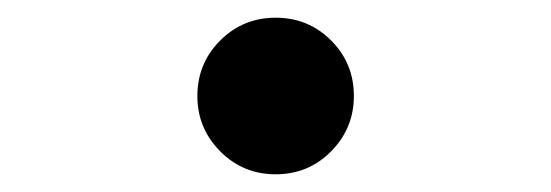

<svg xmlns="http://www.w3.org/2000/svg" viewBox="-20 -547 626 218"><path d="M293 -349.1Q255.9 -349.1 230 -375.2Q204.1 -401.3 204.1 -437.9Q204.1 -475.1 230 -501Q255.9 -526.9 293 -526.9Q330.2 -526.9 356 -501Q381.8 -475.2 381.8 -438Q381.8 -401.4 356 -375.2Q330.2 -349.1 293 -349.1Z"/></svg>

Font: Cascadia Mono
Style: Regular
Weight: 400
Monospace: yes
Designer: Aaron Bell
Foundry: Saja Typeworks
Version: Version 2102.003